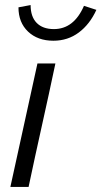

<svg xmlns="http://www.w3.org/2000/svg" viewBox="-20 -739 401 759"><path d="M199 -488Q173 -365 146 -244Q119 -123 93 0H21Q48 -123 74.5 -244Q101 -365 128 -488ZM193 -624Q272 -624 312 -716Q324 -712 336.5 -708Q349 -704 361 -700Q335 -643 291.5 -610.5Q248 -578 191 -578Q129 -578 91 -614Q53 -650 53 -710L101 -719Q101 -673 125 -648.5Q149 -624 193 -624Z"/></svg>

Font: Rosa Sans Light
Style: Italic
Weight: 300
Italic angle: -12°
Designer: Pentagram / MCKL
Foundry: Pentagram / MCKL
Version: Version 1.005;September 16, 2019;FontCreator 11.5.0.2425 64-